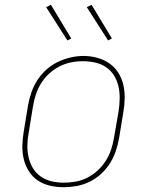

<svg xmlns="http://www.w3.org/2000/svg" viewBox="-20 -775 640 803"><path d="M246 8Q217 8 189 1.5Q161 -5 138.5 -20Q116 -35 101 -58.5Q86 -82 79.5 -109Q73 -136 73.5 -165Q74 -194 79 -223L97 -333Q102 -361 111 -387.5Q120 -414 135.5 -438.5Q151 -463 173 -483Q195 -503 221 -515.5Q247 -528 274.5 -534.5Q302 -541 329 -541Q358 -541 386 -533.5Q414 -526 436.5 -510.5Q459 -495 474 -472Q489 -449 495.5 -421.5Q502 -394 501.5 -365Q501 -336 496 -307L478 -197Q473 -169 464 -142.5Q455 -116 439.5 -91.5Q424 -67 402 -47Q380 -27 354 -14.5Q328 -2 300.5 3Q273 8 246 8ZM246 -11Q271 -11 296.5 -15.5Q322 -20 345.5 -32Q369 -44 389 -62.5Q409 -81 423 -103.5Q437 -126 445 -150.5Q453 -175 457 -200L476 -310Q480 -336 480.5 -362.5Q481 -389 475.5 -413.5Q470 -438 457 -459Q444 -480 423.5 -494Q403 -508 378 -513.5Q353 -519 326 -519Q301 -519 276.5 -514Q252 -509 228.5 -497Q205 -485 185 -466.5Q165 -448 151.5 -426Q138 -404 130 -379.5Q122 -355 118 -330L100 -220Q95 -194 94.5 -168Q94 -142 99.5 -117.5Q105 -93 117.5 -72Q130 -51 150 -37Q170 -23 195 -17Q220 -11 246 -11ZM432 -606 343 -745 363 -755 448 -614ZM262 -606 173 -745 193 -755 278 -614Z"/></svg>

Font: Iosevka Curly Slab ThExObl
Style: Regular
Weight: 100
Width: 7
Italic angle: -9°
Monospace: yes
Designer: Belleve Invis
Foundry: Belleve Invis
Version: Version 11.1.0; ttfautohint (v1.8.3)